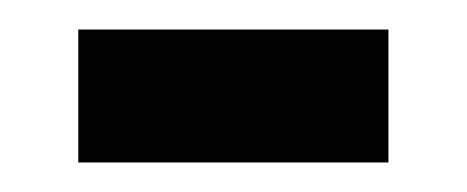

<svg xmlns="http://www.w3.org/2000/svg" viewBox="-20 -350 316 130"><path d="M33 -240V-330H243V-240Z"/></svg>

Font: Alumni Sans ExtraBold
Style: Regular
Weight: 800
Designer: Robert E. Leuschke
Foundry: Robert E. Leuschke
Version: Version 1.018